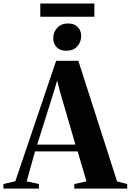

<svg xmlns="http://www.w3.org/2000/svg" viewBox="-69 -1100 762 1120"><path d="M20.5 -43 258.5 -745.5H388L614 -41.5L673 -26.5V0H364.5V-26.5L435.5 -42L384 -217H135.5L86.5 -42L158 -26.5V0H-49V-26.5ZM371 -256.5 280 -568.5 264.5 -630.5 246 -568 148 -256.5ZM317 -804Q281 -804 261.2 -824.8Q241.5 -845.5 241.5 -877Q241.5 -913 264.8 -938Q288 -963 328 -963H329Q365 -963 384.8 -942Q404.5 -921 404.5 -890Q404.5 -854 381.2 -829Q358 -804 318 -804ZM481.5 -1079.5V-1002.5H166V-1079.5Z"/></svg>

Font: Merriweather 120pt
Style: Bold
Weight: 700
Designer: Eben Sorkin
Foundry: Eben Sorkin
Version: Version 2.100